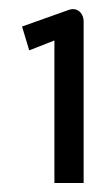

<svg xmlns="http://www.w3.org/2000/svg" viewBox="-20 -863 238 427"><path d="M29 -804 45 -751 101 -773V-456H166V-816C166 -832 153 -848 133 -841Z"/></svg>

Font: Charger Pro
Style: BdExt
Weight: 700
Designer: Jasper
Foundry: Cannot Into Space Fonts
Version: Version 1.09